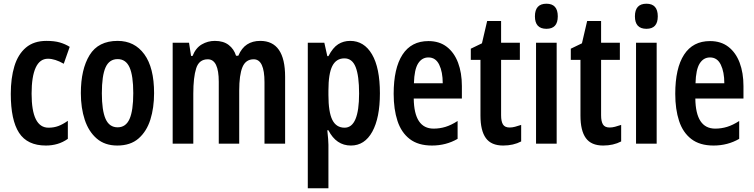

<svg xmlns="http://www.w3.org/2000/svg" viewBox="-20 -824 4054 1033"><path d="M227 -41Q127 -41 82.5 -109.5Q38 -178 38 -319Q38 -404 57.5 -468Q77 -532 119.5 -568Q162 -604 230 -604Q273 -604 302 -595.5Q331 -587 355 -572L323 -481Q276 -508 238 -508Q194 -508 172 -460Q150 -412 150 -320Q150 -137 241 -137Q270 -137 294 -146Q318 -155 345 -174V-77Q318 -58 288.5 -49.5Q259 -41 227 -41Z M809 -323Q809 -244 789 -180.5Q769 -117 725.5 -79Q682 -41 611 -41Q544 -41 500.5 -78.5Q457 -116 436 -179.5Q415 -243 415 -323Q415 -451 462 -527.5Q509 -604 613 -604Q704 -604 756.5 -532Q809 -460 809 -323ZM528 -322Q528 -230 548 -184.5Q568 -139 613 -139Q657 -139 677 -184Q697 -229 697 -323Q697 -417 677 -461.5Q657 -506 613 -506Q568 -506 548 -461.5Q528 -417 528 -322Z M1380 -604Q1514 -604 1514 -411V-51H1403V-382Q1403 -505 1345 -505Q1302 -505 1284.5 -463Q1267 -421 1267 -336V-51H1157V-384Q1157 -505 1098 -505Q1051 -505 1035.5 -456.5Q1020 -408 1020 -320V-51H909V-594H997L1008 -523H1016Q1033 -566 1065.5 -585Q1098 -604 1136 -604Q1182 -604 1210.5 -582Q1239 -560 1250 -524H1262Q1280 -566 1309.5 -585Q1339 -604 1380 -604Z M1864 -604Q1939 -604 1981.5 -531.5Q2024 -459 2024 -322Q2024 -190 1983 -115.5Q1942 -41 1868 -41Q1789 -41 1747 -123H1741Q1747 -68 1747 -45V189H1636V-594H1725L1741 -522H1747Q1771 -568 1799.5 -586Q1828 -604 1864 -604ZM1833 -510Q1789 -510 1768 -469Q1747 -428 1747 -337V-313Q1747 -221 1768 -179Q1789 -137 1834 -137Q1912 -137 1912 -321Q1912 -416 1893.5 -463Q1875 -510 1833 -510Z M2285 -603Q2344 -603 2384 -572Q2424 -541 2444.5 -486.5Q2465 -432 2465 -361V-294H2206Q2208 -132 2313 -132Q2346 -132 2377 -141.5Q2408 -151 2442 -173V-77Q2411 -59 2376.5 -50Q2342 -41 2304 -41Q2230 -41 2184.5 -76Q2139 -111 2118.5 -173.5Q2098 -236 2098 -319Q2098 -457 2145.5 -530Q2193 -603 2285 -603ZM2285 -515Q2250 -515 2229.5 -482.5Q2209 -450 2207 -376H2362Q2362 -437 2343 -476Q2324 -515 2285 -515Z M2722 -138Q2736 -138 2751 -142Q2766 -146 2784 -152V-63Q2742 -41 2687 -41Q2623 -41 2594 -81Q2565 -121 2565 -202V-502H2513V-562L2573 -591L2601 -711H2676V-594H2777V-502H2676V-204Q2676 -171 2686 -154.5Q2696 -138 2722 -138Z M2920 -804Q2981 -804 2981 -736Q2981 -669 2920 -669Q2858 -669 2858 -736Q2858 -804 2920 -804ZM2975 -594V-51H2864V-594Z M3260 -138Q3274 -138 3289 -142Q3304 -146 3322 -152V-63Q3280 -41 3225 -41Q3161 -41 3132 -81Q3103 -121 3103 -202V-502H3051V-562L3111 -591L3139 -711H3214V-594H3315V-502H3214V-204Q3214 -171 3224 -154.5Q3234 -138 3260 -138Z M3458 -804Q3519 -804 3519 -736Q3519 -669 3458 -669Q3396 -669 3396 -736Q3396 -804 3458 -804ZM3513 -594V-51H3402V-594Z M3800 -603Q3859 -603 3899 -572Q3939 -541 3959.5 -486.5Q3980 -432 3980 -361V-294H3721Q3723 -132 3828 -132Q3861 -132 3892 -141.5Q3923 -151 3957 -173V-77Q3926 -59 3891.5 -50Q3857 -41 3819 -41Q3745 -41 3699.5 -76Q3654 -111 3633.5 -173.5Q3613 -236 3613 -319Q3613 -457 3660.5 -530Q3708 -603 3800 -603ZM3800 -515Q3765 -515 3744.5 -482.5Q3724 -450 3722 -376H3877Q3877 -437 3858 -476Q3839 -515 3800 -515Z"/></svg>

Font: Noto Sans Tamil UI ExtraCondensed SemiBold
Style: Regular
Weight: 600
Width: 2
Designer: Jelle Bosma - Monotype Design Team
Foundry: Monotype Imaging Inc.
Version: Version 2.004; ttfautohint (v1.8.4.7-5d5b)